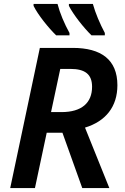

<svg xmlns="http://www.w3.org/2000/svg" viewBox="-20 -958 635 978"><path d="M446 -778H514V-790C489 -837 466 -891 453 -938H331V-928C354 -883 406 -817 446 -778ZM266 -778H334V-790C308 -837 285 -891 273 -938H151V-928C173 -883 226 -817 266 -778ZM32 0H158L218 -282H298L399 0H537L413 -308C518 -340 578 -414 578 -524C578 -654 495 -714 351 -714H183ZM293 -387H240L287 -607H338C413 -607 449 -580 449 -516C449 -434 396 -387 293 -387Z"/></svg>

Font: Noto Sans SemiBold
Style: Italic
Weight: 600
Italic angle: -12°
Designer: Monotype Design Team
Foundry: Monotype Imaging Inc.
Version: Version 2.013